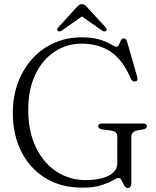

<svg xmlns="http://www.w3.org/2000/svg" viewBox="-20 -893 752 928"><path d="M615 -11Q615 15.5 597.5 15.5Q587 15.5 580.2 3.2Q573.5 -9 567.5 -21Q561.5 -33 553.5 -33Q545 -33 525.5 -21.2Q506 -9.5 470.2 2.2Q434.5 14 377.5 14Q274 14 198.8 -32.8Q123.5 -79.5 82.8 -161Q42 -242.5 42 -346.5Q42 -427 67 -493.8Q92 -560.5 136.8 -609.8Q181.5 -659 242.2 -685.8Q303 -712.5 374.5 -712.5Q429.5 -712.5 464 -701.2Q498.5 -690 517 -678.5Q535.5 -667 543 -667Q550.5 -667 555 -677.2Q559.5 -687.5 564.2 -697.5Q569 -707.5 578 -707.5Q589.5 -707.5 594.5 -691L644 -518.5Q646 -511 643 -505.2Q640 -499.5 632.5 -499Q619.5 -497.5 613 -511.5Q574 -603.5 515.2 -642.8Q456.5 -682 375 -682Q302.5 -682 243.8 -643.2Q185 -604.5 150.8 -532.8Q116.5 -461 116.5 -363Q116.5 -257 153.5 -180.8Q190.5 -104.5 253.5 -63.5Q316.5 -22.5 394.5 -22.5Q462.5 -22.5 504.8 -43.8Q547 -65 547 -104.5V-232.5Q547 -257 518.5 -261.5L472 -268Q454.5 -271.5 454.5 -282.5Q454.5 -296 472.5 -296H672Q690 -296 690 -282.5Q690 -272.5 674 -268L643 -262.5Q615 -256.5 615 -232.5ZM491.5 -743Q484.5 -737.5 472.5 -746L376 -813.5L279.5 -746Q267 -737.5 260 -743Q251.5 -750 261.5 -760.5L349.5 -857Q356.5 -864.5 362.2 -868.8Q368 -873 376 -873Q384 -873 389.8 -868.8Q395.5 -864.5 402 -857L491 -760.5Q500.5 -750 491.5 -743Z"/></svg>

Font: Fraunces 72pt Soft Light
Style: Regular
Weight: 300
Version: Version 1.000;[b76b70a41]